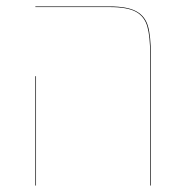

<svg xmlns="http://www.w3.org/2000/svg" viewBox="-20 -577 589 597"><path d="M447 -406Q447 -464 438 -495Q429 -526 402.5 -540.5Q376 -555 321 -555H90V-557H321Q376 -557 403.5 -542Q431 -527 440 -496Q449 -465 449 -406V0H447ZM90 -340H92V0H90Z"/></svg>

Font: FiraGO Two
Style: Regular
Weight: 100
Designer: bBox Type
Foundry: bBox Type GmbH
Version: Version 1.001